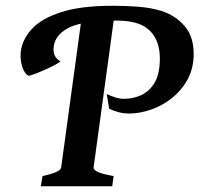

<svg xmlns="http://www.w3.org/2000/svg" viewBox="-20 -650 696 670"><path d="M52.7 -471.7Q58.6 -513.7 92 -549.8Q125.5 -585.9 194.3 -607.9Q263.2 -629.9 374 -629.9Q419.4 -629.9 463.1 -626.5Q506.8 -623 543.5 -611.8Q593.3 -595.7 625.5 -557.6Q657.7 -519.5 655.8 -453.6Q653.8 -406.7 632.8 -369.6Q611.8 -332.5 578.6 -306.6Q545.4 -280.8 506.6 -267.3Q467.8 -253.9 430.7 -253.9Q410.6 -253.9 392.6 -258.8Q374.5 -263.7 360.8 -271L352.5 -321.8Q369.6 -314 383.8 -309.6Q397.9 -305.2 413.6 -305.2Q442.9 -305.2 470.7 -317.1Q498.5 -329.1 517.3 -357.7Q536.1 -386.2 537.6 -436Q539.6 -486.8 520.5 -519.8Q501.5 -552.7 465.3 -566.4Q443.8 -574.2 418.2 -576.7Q392.6 -579.1 355 -578.1Q258.8 -574.7 215.8 -551Q172.9 -527.3 167.5 -487.8Q162.6 -451.2 190.9 -436Q189 -433.1 175.3 -425.5Q161.6 -418 143.1 -409.4Q124.5 -400.9 106.9 -394Q89.4 -387.2 80.1 -385.3Q64.9 -392.6 57.1 -418.7Q49.3 -444.8 52.7 -471.7ZM381.8 -615.2 306.6 -65.4Q305.2 -59.6 317.9 -51.8Q330.6 -43.9 376.5 -35.6L371.6 0H122.6L128.4 -35.6Q191.4 -49.3 193.4 -65.4L268.6 -615.2Z"/></svg>

Font: Gentium Plus
Style: Bold Italic
Weight: 700
Italic angle: -8°
Designer: Victor Gaultney, Annie Olsen, Iska Routamaa, Becca Hirsbrunner
Foundry: SIL International
Version: Version 6.101